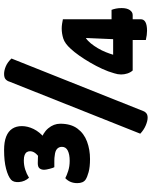

<svg xmlns="http://www.w3.org/2000/svg" viewBox="81 -832 760 963"><g transform="rotate(-90 461.5 -350.0)"><path d="M146 -279Q106 -279 80.5 -286Q55 -293 43 -301Q25 -313 25 -343Q25 -380 50 -403Q63 -396 86 -388.5Q109 -381 137 -381Q169 -381 188 -390.5Q207 -400 207 -420Q207 -435 196.5 -444.5Q186 -454 163 -456Q153 -458 136.5 -458Q120 -458 105 -458Q102 -462 97 -481Q92 -500 92 -509Q92 -523 99 -532Q106 -541 125 -541Q157 -541 186 -537.5Q215 -534 236 -527Q277 -516 300 -488.5Q323 -461 323 -428Q323 -375 298.5 -342Q274 -309 233.5 -294Q193 -279 146 -279ZM250 -505 148 -529Q168 -543 176.5 -555Q185 -567 185 -580Q185 -589 180.5 -596Q176 -603 166 -607Q156 -611 139 -611Q115 -611 93 -604Q71 -597 52 -585Q33 -606 30.5 -634Q28 -662 42 -675Q59 -690 97 -700Q135 -710 191 -710Q232 -710 258.5 -699.5Q285 -689 298 -669Q311 -649 311 -621Q311 -592 296.5 -562Q282 -532 250 -505ZM353 10Q337 10 314.5 0.5Q292 -9 273 -27L534 -683Q537 -694 545.5 -702Q554 -710 573 -710Q590 -710 610.5 -701.5Q631 -693 650 -673L386 -11Q384 -4 376 3Q368 10 353 10ZM789 7Q769 7 743 1V-65H590Q580 -76 575 -91.5Q570 -107 570 -123Q570 -140 576 -158Q584 -187 598 -217.5Q612 -248 629.5 -278Q647 -308 665 -333.5Q683 -359 699 -376Q725 -405 750 -413Q775 -421 801 -421Q812 -421 825 -419Q838 -417 847 -415V-171H894Q898 -161 900.5 -148.5Q903 -136 903 -120Q903 -94 893 -79.5Q883 -65 868 -65H847V-25Q847 7 789 7ZM669 -163H747L753 -300Q739 -291 726 -275Q713 -259 701.5 -239.5Q690 -220 682 -200Q674 -180 669 -163Z"/></g></svg>

Font: Yanone Kaffeesatz ExtraLight
Style: Bold
Weight: 700
Version: Version 2.003